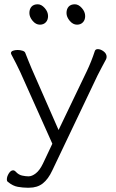

<svg xmlns="http://www.w3.org/2000/svg" viewBox="-20 -713 540 895"><path d="M339 -598Q320 -598 305 -616Q290 -634 290 -652Q290 -671 300 -682Q310 -693 329 -693Q346 -693 361.5 -675.5Q377 -658 377 -638Q377 -620 366.5 -609Q356 -598 339 -598ZM166 -598Q147 -598 132 -616Q117 -634 117 -652Q117 -671 127 -682Q137 -693 156 -693Q173 -693 188.5 -675.5Q204 -658 204 -638Q204 -620 193.5 -609Q183 -598 166 -598ZM106 162Q87 162 63.5 158Q40 154 17 135Q12 132 12 123Q12 110 21 95.5Q30 81 41 81Q48 81 54 88Q67 102 83.5 105.5Q100 109 113 109Q129 109 147 95Q165 81 180 50L224 -43L74 -378Q67 -393 54.5 -418Q42 -443 33 -459Q31 -463 31 -465Q31 -473 40.5 -476.5Q50 -480 62 -480Q74 -480 85 -476.5Q96 -473 98 -466Q105 -448 112.5 -429.5Q120 -411 128 -392L253 -107L385 -382Q406 -426 422 -475Q425 -484 436 -484Q449 -484 463 -473.5Q477 -463 477 -448Q477 -442 474 -436Q466 -421 455 -400.5Q444 -380 435 -362L224 81Q205 122 179.5 142Q154 162 116 162Z"/></svg>

Font: Moon Stars Kai HW Light
Style: Regular
Weight: 300
Designer: GuiWonder
Version: Version 1.101